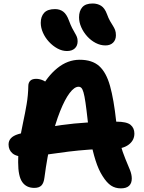

<svg xmlns="http://www.w3.org/2000/svg" viewBox="-20 -1046 807 1077"><path d="M657.8 10.6Q626.8 10.6 602.9 -5Q579 -20.6 555.2 -58.6Q532.8 -93.2 516.1 -145.8Q499.4 -198.4 488.8 -257.4Q478.2 -316.4 472.2 -368Q465.2 -431.6 459.6 -470Q454 -508.4 448.5 -527.3Q443 -546.2 436.6 -552.8Q430.2 -559.4 420.6 -559.4Q397.2 -559.4 370.5 -524.1Q343.8 -488.8 317.1 -422Q290.4 -355.2 267.5 -261.2Q244.6 -167.2 229.4 -50.6Q225.8 -19.6 212.6 -5.8Q199.4 8 172.4 8Q127.8 8 104.8 -24.8Q81.8 -57.6 81.8 -135.8Q81.8 -199 90.3 -254.3Q98.8 -309.6 109.9 -360.8Q121 -412 129.5 -462.1Q138 -512.2 138.8 -564Q139 -582.4 149.8 -593.1Q160.6 -603.8 183 -603.8Q203 -603.8 224.3 -593.9Q245.6 -584 263.2 -558L203.8 -538.2Q243.8 -617 301.7 -663.9Q359.6 -710.8 427 -710.8Q497 -710.8 536.5 -675.3Q576 -639.8 597.2 -564Q618.4 -488.2 631.8 -365Q639.4 -293.2 653.8 -241.8Q668.2 -190.4 683.4 -154.5Q698.6 -118.6 708.9 -92.8Q719.2 -67 719.2 -44.6Q719.2 -18 704 -3.7Q688.8 10.6 657.8 10.6ZM121.2 -166.8Q72.2 -166.8 50.1 -185.7Q28 -204.6 28 -235.6Q28 -256 41.2 -270.5Q54.4 -285 82.4 -293.6Q188.2 -325.4 325.2 -344.5Q462.2 -363.6 631.8 -363.6Q690.8 -363.6 712.3 -345.7Q733.8 -327.8 733.8 -296.8Q733.8 -259.4 702.8 -235.4Q671.8 -211.4 619.8 -211.4Q544.6 -211.4 481.5 -206.8Q418.4 -202.2 365.6 -195.7Q312.8 -189.2 268.8 -182.6Q224.8 -176 188.5 -171.4Q152.2 -166.8 121.2 -166.8ZM571.4 -791.2Q543.4 -791.2 516.8 -805Q490.2 -818.8 469.1 -842.1Q448 -865.4 435.7 -893.4Q423.4 -921.4 423.4 -948.8Q423.4 -984.4 441.6 -1005.4Q459.8 -1026.4 499.6 -1026.4Q526.8 -1026.4 547.2 -1013.5Q567.6 -1000.6 580 -966.8Q588.6 -943 597.4 -927.9Q606.2 -912.8 613.6 -901.2Q621 -889.6 625.6 -877.7Q630.2 -865.8 630.2 -848.2Q630.2 -822.4 614.4 -806.8Q598.6 -791.2 571.4 -791.2ZM355.8 -759.8Q328.6 -759.8 302.4 -774Q276.2 -788.2 254.7 -811.5Q233.2 -834.8 220.9 -862.8Q208.6 -890.8 208.6 -918.2Q208.6 -953 227.6 -974Q246.6 -995 288.8 -995Q315.2 -995 334.4 -980.9Q353.6 -966.8 366.8 -930.6Q376.2 -905.2 384.6 -888.9Q393 -872.6 400 -861Q407 -849.4 411.2 -839.1Q415.4 -828.8 415.4 -814.4Q415.4 -789.4 399.6 -774.6Q383.8 -759.8 355.8 -759.8Z"/></svg>

Font: Shantell Sans Light
Style: Regular
Weight: 300
Designer: Stephen Nixon, Anya Danilova, Shantell Martin
Foundry: Arrow Type
Version: Version 1.011;[c5ecc13dd]